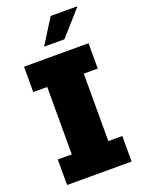

<svg xmlns="http://www.w3.org/2000/svg" viewBox="-165 -971 777 1046"><g transform="rotate(-20 223.0 -448.0)"><path d="M410 -539H329V-148H410V0H36V-148H117V-539H36V-686H410ZM418 -896 420 -893 294 -751H176L267 -896Z"/></g></svg>

Font: Chivo Black
Style: Regular
Weight: 900
Designer: Hector Gatti
Foundry: Omnibus-Type
Version: Version 1.007